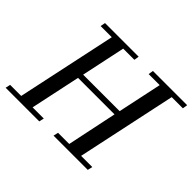

<svg xmlns="http://www.w3.org/2000/svg" viewBox="-148 -916 1142 1142"><g transform="rotate(45 422.5 -345.0)"><path d="M557 -690H845L840 -659H746L612 -31H706L699 0H411L418 -31H512L578 -346H271L204 -31H298L291 0H8L15 -31H108L242 -659H148L154 -690H437L432 -659H338L279 -381H586L645 -659H552Z"/></g></svg>

Font: GFS Didot
Style: Italic
Weight: 400
Italic angle: -12°
Designer: Takis Katsoulidis and George D. Matthiopoulos
Foundry: George Matthiopoulos and Takis Katsoulidis
Version: Version 1.0